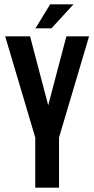

<svg xmlns="http://www.w3.org/2000/svg" viewBox="-20 -868 436 888"><path d="M143 -232 4 -700H119L203 -381L287 -700H392L253 -232V0H143ZM320 -848 218 -737H144L212 -848Z"/></svg>

Font: BebasNeueW03-Regular
Style: Regular
Weight: 400
Designer: Ryoichi Tsunekawa
Foundry: Ryoichi Tsunekawa
Version: Version 1.30